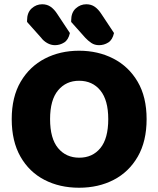

<svg xmlns="http://www.w3.org/2000/svg" viewBox="-20 -863 743 901"><path d="M668 -304Q668 -200 626.5 -128Q585 -56 513.5 -19Q442 18 351 18Q260 18 188.5 -19Q117 -56 76 -128Q35 -200 35 -304Q35 -408 77 -479.5Q119 -551 190.5 -588Q262 -625 351 -625Q440 -625 512 -588Q584 -551 626 -479.5Q668 -408 668 -304ZM488 -304Q488 -393 451 -438.5Q414 -484 351 -484Q290 -484 252.5 -439Q215 -394 215 -304Q215 -213 252.5 -168Q290 -123 352 -123Q414 -123 451 -168Q488 -213 488 -304ZM173 -686 107 -760V-767Q107 -804 128.5 -823.5Q150 -843 178 -843Q201 -843 218 -831Q235 -819 249 -797L308 -708Q301 -676 281 -663.5Q261 -651 238 -651Q219 -651 201.5 -661Q184 -671 173 -686ZM380 -686 314 -760V-767Q314 -804 335.5 -823.5Q357 -843 385 -843Q408 -843 425 -831Q442 -819 456 -797L515 -708Q508 -676 488 -663.5Q468 -651 445 -651Q424 -651 408.5 -661.5Q393 -672 380 -686Z"/></svg>

Font: Baloo Tamma 2 ExtraBold
Style: Regular
Weight: 800
Designer: Divya Kowshik, Shuchita Grover and Ek Type
Foundry: Ek Type
Version: Version 1.700